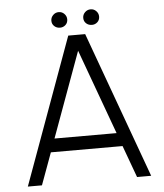

<svg xmlns="http://www.w3.org/2000/svg" viewBox="-56 -865 782 915"><g transform="rotate(-5 335.0 -408.0)"><path d="M294.5 -700H375.5L630 0H562.5L506.5 -153H163.5L107.5 0H40ZM186.5 -217H483.5L335 -624ZM259 -741Q243 -741 231.8 -751.2Q220.5 -761.5 220.5 -777.5Q220.5 -793 231.8 -804.2Q243 -815.5 259 -815.5Q274.5 -815.5 285.5 -804.2Q296.5 -793 296.5 -777.5Q296.5 -761.5 285.5 -751.2Q274.5 -741 259 -741ZM411.5 -741Q395.5 -741 384.2 -751.2Q373 -761.5 373 -777.5Q373 -793 384.2 -804.2Q395.5 -815.5 411.5 -815.5Q427 -815.5 438 -804.2Q449 -793 449 -777.5Q449 -761.5 438 -751.2Q427 -741 411.5 -741Z"/></g></svg>

Font: Urbanist Light
Style: Regular
Weight: 300
Designer: Corey Hu
Foundry: Corey Hu
Version: Version 1.330; ttfautohint (v1.8.4.7-5d5b)